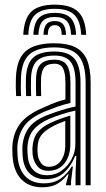

<svg xmlns="http://www.w3.org/2000/svg" viewBox="-20 -794 454 823"><path d="M214.8 -774Q283.2 -774 314.6 -744Q346 -714 349.5 -644.8H328Q325 -704.8 298.6 -730.5Q272.2 -756.2 214.8 -756.2Q156.8 -756.2 130.4 -730.5Q104 -704.8 101.5 -644.8H79.8Q83 -714 114.2 -744Q145.5 -774 214.8 -774ZM214.8 -738.8Q261.2 -738.8 282.6 -717Q304 -695.2 306.2 -644.8H284.8Q282.8 -685.8 266.5 -703.5Q250.2 -721.2 214.8 -721.2Q179 -721.2 162.8 -703.5Q146.5 -685.8 144.5 -644.8H123Q125.2 -695.2 146.5 -717Q167.8 -738.8 214.8 -738.8ZM214.8 -703.8Q239.2 -703.8 250.5 -690.1Q261.8 -676.5 263.2 -644.8H244.2Q244.5 -667 236.9 -676.6Q229.2 -686.2 214.8 -686.2Q200.5 -686.2 192.8 -676.6Q185 -667 185 -644.8H166.2Q167.5 -676.5 178.8 -690.1Q190 -703.8 214.8 -703.8ZM347 0V-439.5Q347 -520.5 316 -555.6Q285 -590.8 213 -590.8Q139 -590.8 105.8 -560.5Q72.5 -530.2 69.8 -460.2Q69.2 -442.5 69.2 -422.4Q69.2 -402.2 70.5 -382.2H49.2Q47.8 -403 47.6 -421.6Q47.5 -440.2 48.2 -461.2Q51.2 -540.5 89.9 -574.5Q128.5 -608.5 213 -608.5Q268.8 -608.5 303 -591.4Q337.2 -574.2 352.9 -537.1Q368.5 -500 368.5 -439.5V0ZM181.5 -43Q217.2 -43 244.5 -62.8Q271.8 -82.5 287.4 -113Q303 -143.5 303 -175V-319.8Q278 -314.8 247.8 -305.2Q217.5 -295.8 188.8 -283.5Q145.2 -264.2 122.5 -236.4Q99.8 -208.5 97.5 -161.2Q97 -152 97.6 -143.5Q98.2 -135 98.8 -127.2Q101.8 -86 123.4 -64.5Q145 -43 181.5 -43ZM186.8 -61.8Q156.5 -61.8 140.4 -81.4Q124.2 -101 120.2 -129Q119.5 -136.8 119.1 -145.2Q118.8 -153.8 119 -159.2Q121.2 -200 139.6 -224.6Q158 -249.2 195.8 -267Q214.2 -275.8 237 -284.1Q259.8 -292.5 281.5 -298.5V-173Q281.5 -143.5 270.8 -118.1Q260 -92.8 239 -77.2Q218 -61.8 186.8 -61.8ZM189.8 -79Q213 -79 228.6 -91.8Q244.2 -104.5 252 -125.4Q259.8 -146.2 259.8 -171.2V-275.8Q242.5 -269.5 228.2 -263.2Q214 -257 202.8 -250.5Q170.2 -233 155.9 -212.9Q141.5 -192.8 140.8 -159.5Q140.5 -152.5 140.6 -145.5Q140.8 -138.5 141.8 -131Q144.2 -111 155.9 -95Q167.5 -79 189.8 -79ZM161 8.8Q105 8.8 72 -24.9Q39 -58.5 34 -121.8Q33.2 -134 32.9 -147.2Q32.5 -160.5 33 -168.8Q37.2 -226.2 67.4 -265.2Q97.5 -304.2 166.8 -333.2Q185 -341.5 198.9 -347.4Q212.8 -353.2 227.1 -358.1Q241.5 -363 260.5 -367.8V-439.5Q260.5 -480.8 250.4 -500.8Q240.2 -520.8 213 -520.8Q183 -520.8 170.1 -505.4Q157.2 -490 156 -456.5Q155.8 -446 155.6 -426Q155.5 -406 156.5 -382.2H135Q134 -408.5 134.1 -426.6Q134.2 -444.8 134.5 -458.8Q136.2 -502.8 155.5 -520.5Q174.8 -538.2 213 -538.2Q251.8 -538.2 266.9 -514.4Q282 -490.5 282 -439.5V-353Q250.2 -345.2 224.9 -336.2Q199.5 -327.2 174 -316.8Q111 -290.8 84.8 -254.9Q58.5 -219 54.5 -167Q54 -157.5 54.4 -146.1Q54.8 -134.8 55.5 -123.5Q60 -67.2 89.1 -37.8Q118.2 -8.2 167.5 -8.2Q212 -8.2 240.9 -29Q269.8 -49.8 287.5 -80.5H292.5L284.5 -17V0H263L262.8 -4.2L274.2 -46.8H270.2Q249.2 -19.5 224.5 -5.4Q199.8 8.8 161 8.8ZM303.8 0.2V-52L307.2 -126H302.5Q284.8 -81.2 253.8 -53.4Q222.8 -25.5 173.8 -25.8Q132.5 -26 106.6 -51Q80.8 -76 77 -125.2Q76.5 -135 76 -145.6Q75.5 -156.2 76 -165Q79.5 -212.5 102.8 -245.1Q126 -277.8 181.5 -300.2Q203 -308.5 224.8 -315.8Q246.5 -323 266.6 -328.6Q286.8 -334.2 303.8 -337.5V-439.5Q303.8 -501.8 282.9 -528.8Q262 -555.8 213 -555.8Q161.8 -555.8 138.4 -533.2Q115 -510.8 113 -459.2Q112.5 -441.8 112.5 -422Q112.5 -402.2 113.5 -382.2H92Q91 -403.2 90.9 -423.1Q90.8 -443 91.2 -459.8Q93.8 -520.5 122 -546.9Q150.2 -573.2 213 -573.2Q273.2 -573.2 299.2 -542.2Q325.2 -511.2 325.2 -439.5V0.2Z"/></svg>

Font: Big Shoulders Inline Display Thin
Style: Bold
Weight: 700
Version: Version 2.002